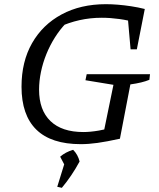

<svg xmlns="http://www.w3.org/2000/svg" viewBox="-20 -681 763 919"><path d="M367 9Q225 9 154 -60.5Q83 -130 83 -266Q83 -386 133.5 -474.5Q184 -563 275 -612Q366 -661 487 -661Q514 -661 544.5 -658.5Q575 -656 608 -651Q641 -646 673 -638L636 -572Q594 -584 551 -590Q508 -596 467 -596Q412 -596 360.5 -584.5Q309 -573 259 -550L296 -570Q267 -540 243 -502Q219 -464 202 -422Q185 -380 176 -336.5Q167 -293 167 -252Q167 -154 221.5 -101.5Q276 -49 379 -49Q445 -49 543 -77L554 -17Q490 -3 447 3Q404 9 367 9ZM470 -17 523 -275 389 -297 395 -326H698L695 -299Q678 -292 655.5 -286.5Q633 -281 604 -277L554 -17ZM605 -445 588 -639 673 -638 635 -445ZM254 213 289 100 361 92Q323 162 276 218ZM299 128 268 69Q293 47 330 36Q353 59 361 92Z"/></svg>

Font: Piazzolla 24pt
Style: Italic
Weight: 400
Italic angle: -11.3°
Designer: Juan Pablo del Peral
Foundry: Huerta Tipografica
Version: Version 2.005